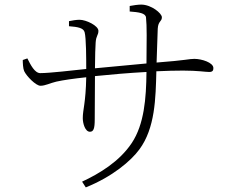

<svg xmlns="http://www.w3.org/2000/svg" viewBox="-20 -776 1040 835"><path d="M79 -515C79 -503 80 -478 85 -467C95 -445 136 -403 156 -403C177 -403 199 -415 225 -421C257 -428 299 -434 355 -440C353 -328 340 -300 340 -262C340 -240 350 -203 371 -203C387 -203 392 -217 392 -257L393 -445C461 -452 542 -459 617 -463C616 -348 607 -235 553 -154C499 -73 412 -21 337 14L353 39C470 -8 550 -77 586 -126C655 -219 657 -349 660 -466C703 -468 743 -469 776 -469C841 -469 872 -463 890 -463C905 -463 908 -470 908 -480C908 -504 857 -520 825 -520C802 -520 792 -514 661 -504L666 -651C668 -686 684 -681 684 -701C684 -718 638 -756 594 -756C579 -756 561 -753 544 -750V-726C584 -723 613 -719 615 -700C619 -664 618 -599 617 -500L393 -479C393 -532 395 -574 396 -591C398 -622 408 -622 408 -642C408 -664 355 -690 326 -690C312 -690 294 -687 280 -684V-662C320 -659 343 -654 348 -636C355 -611 355 -519 355 -476C297 -470 196 -458 155 -458C131 -458 113 -494 99 -522Z"/></svg>

Font: Noto Serif CJK HK ExtraLight
Style: Regular
Weight: 200
Designer: Ryoko NISHIZUKA 西塚涼子 (kana & ideographs); Frank Grießhammer (Latin, Greek & Cyrillic); Wenlong ZHANG 张文龙 (bopomofo); San
Foundry: Adobe
Version: Version 2.001;hotconv 1.1.0;makeotfexe 2.6.0